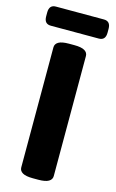

<svg xmlns="http://www.w3.org/2000/svg" viewBox="-157 -917 584 970"><g transform="rotate(15 134.5 -432.0)"><path d="M121 2Q84 2 67 -8Q50 -18 50 -36V-664Q50 -682 67 -692Q84 -702 121 -702H149Q186 -702 203 -692Q220 -682 220 -664V-36Q220 -18 203 -8Q186 2 149 2ZM9 -766Q-26 -766 -26 -806V-826Q-26 -866 9 -866H260Q295 -866 295 -826V-806Q295 -766 260 -766Z"/></g></svg>

Font: Asap Semi Condensed ExtraBold
Style: Regular
Weight: 800
Width: 4
Designer: Pablo Cosgaya
Foundry: Omnibus-Type
Version: Version 3.001; ttfautohint (v1.8.4.7-5d5b)